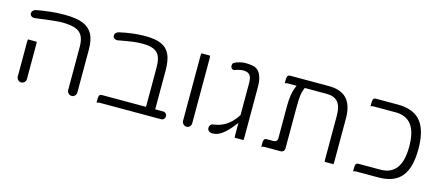

<svg xmlns="http://www.w3.org/2000/svg" viewBox="-44 -998 3257 1419"><g transform="rotate(15 1584.5 -288.5)"><path d="M171.4 -302.7Q171.4 -316.9 169.4 -324.7H103Q101.1 -316.4 101.1 -302.7V-40Q101.1 -25.9 111.8 -15.1Q122.6 -4.4 136.7 -4.4Q150.9 -4.4 161.1 -15.1Q171.4 -25.4 171.4 -40ZM494.1 -19Q505.4 -4.4 522.5 -4.4Q536.6 -4.4 546.9 -14.9Q557.1 -25.4 557.1 -40V-368.2Q557.1 -442.9 533.2 -486.8Q509.3 -529.8 459 -550.3Q408.2 -570.8 317.4 -570.8Q269 -570.8 210.9 -564.9Q152.8 -559.1 102.1 -548.8Q89.4 -545.4 81.5 -536.9Q73.7 -528.3 73.7 -517.6Q73.7 -511.2 75 -508.3Q76.2 -505.4 76.7 -503.9Q79.6 -499 84.5 -495.6Q93.8 -489.3 104.5 -489.3Q107.4 -489.3 110.4 -489.7Q270 -511.2 311.5 -511.2Q312.5 -511.2 313.5 -511.2Q394 -511.2 432.6 -490.2Q457 -477.1 469.7 -454.1Q486.8 -423.3 486.8 -368.2V-40Q486.8 -27.8 494.1 -19Z M713.4 -3.9Q724.1 -9.3 735.4 -9.3H1204.1Q1217.8 -9.3 1226.3 -17.8Q1234.9 -26.4 1234.9 -39.1Q1234.9 -52.2 1226.1 -60.5Q1217.8 -68.8 1204.1 -68.8H1145V-368.2Q1145 -443.8 1124 -488.8Q1103.5 -532.2 1059.1 -552.2Q1014.2 -572.8 934.6 -572.8Q839.4 -572.8 736.8 -548.8Q724.1 -545.4 716.3 -536.9Q708.5 -528.3 708.5 -517.6Q708.5 -511.2 709.7 -508.3Q710.9 -505.4 711.4 -503.9Q714.4 -499 719.2 -495.6Q728.5 -489.3 739.3 -489.3Q742.2 -489.3 745.1 -489.7Q817.9 -503.4 856 -508.3Q894 -513.2 930.7 -513.2Q984.4 -513.2 1015.1 -499.5Q1047.9 -485.4 1061 -454.1Q1074.7 -423.8 1074.7 -368.2V-68.8H735.4Q726.6 -68.8 721.7 -64Q713.4 -55.7 713.4 -31.2Z M1436 -40V-535.2Q1436 -549.3 1434.1 -557.1H1367.7Q1365.7 -548.8 1365.7 -535.2V-40Q1365.7 -25.9 1376.5 -15.1Q1387.2 -4.4 1401.4 -4.4Q1415.5 -4.4 1425.8 -14.9Q1436 -25.4 1436 -40Z M1833.5 -18.1Q1835.4 -24.4 1835.4 -40V-426.8Q1835.4 -496.6 1809.6 -533.7Q1794.4 -555.2 1770.5 -563.5Q1741.7 -571.8 1702.1 -571.8Q1671.9 -571.8 1637.2 -559.6Q1619.1 -552.7 1613.3 -547.4Q1606 -540 1606 -526.4Q1606 -514.6 1613.5 -507.1Q1621.1 -499.5 1628.9 -499.5Q1631.8 -500 1636.2 -501Q1650.4 -506.8 1664.1 -509.8Q1686.5 -515.1 1698.2 -515.1Q1731.9 -515.1 1748 -499L1750 -497.1Q1765.1 -479.5 1765.1 -433.6V-190.4Q1744.1 -158.2 1722.2 -136.2Q1666.5 -80.6 1588.9 -71.8Q1575.7 -70.3 1567.9 -61Q1560.1 -51.8 1560.1 -39.1Q1560.1 -24.9 1570.6 -15.6Q1581.1 -6.3 1599.6 -6.3Q1637.2 -6.3 1672.4 -32.2Q1708.5 -59.1 1746.6 -107.9L1765.1 -131.3V-40Q1765.1 -25.9 1767.1 -18.1Z M2522 -18.1Q2523.9 -24.4 2523.9 -40V-368.2Q2523.9 -473.1 2475.1 -521.5Q2430.2 -566.9 2339.8 -566.9H2042Q2033.2 -566.9 2028.3 -562Q2020 -553.7 2020 -529.3V-502Q2030.8 -507.3 2042 -507.3H2109.4L2103 -493.2Q2079.6 -437.5 2079.6 -346.7V-98.6Q2079.6 -84.5 2071.8 -76.7Q2064 -68.8 2049.8 -68.8H1996.1Q1987.3 -68.8 1982.4 -64Q1974.1 -55.7 1974.1 -31.2V-3.9Q1984.9 -9.3 1996.1 -9.3H2119.1Q2132.8 -9.3 2141.4 -17.8Q2149.9 -26.4 2149.9 -39.1V-342.8Q2149.9 -404.8 2153.3 -438Q2156.7 -471.2 2169.4 -501L2171.9 -507.3H2339.8Q2397 -507.3 2425.3 -475.3Q2453.6 -443.4 2453.6 -368.2V-40Q2453.6 -25.9 2455.6 -18.1Z M2676.3 -3.9Q2687 -9.3 2698.2 -9.3H2867.2Q2987.3 -9.3 3043.7 -76.4Q3100.1 -143.6 3100.1 -288.1Q3100.1 -444.3 3033.7 -510.7Q2977.5 -566.9 2867.2 -566.9H2698.2Q2689.5 -566.9 2684.6 -562Q2676.3 -553.7 2676.3 -529.3V-502Q2687 -507.3 2698.2 -507.3H2867.2Q2949.7 -507.3 2990.2 -451.7Q3029.8 -397.9 3029.8 -288.1Q3029.8 -161.6 2977.1 -108.9Q2937 -68.8 2867.2 -68.8H2698.2Q2689.5 -68.8 2684.6 -64Q2676.3 -55.7 2676.3 -31.2Z"/></g></svg>

Font: YuPearl-ExtraLight
Style: ExtraLight
Weight: 200
Designer: Max Yao
Foundry: Max-Everyday
Version: Version 1.011; ttfautohint (v1.8.3)